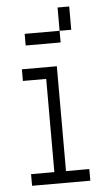

<svg xmlns="http://www.w3.org/2000/svg" viewBox="-54 -785 457 821"><g transform="rotate(-5 175.0 -375.0)"><path d="M200 -500H50V-450H150V-50H50V0H300V-50H200ZM75 -600H225V-650H75ZM225 -650H275V-750H225Z"/></g></svg>

Font: LS-VG5000 Light
Style: Regular
Weight: 400
Designer: Justin Bihan, 2021
Foundry: Justin Bihan, 2021
Version: Version 1.000;Glyphs 3.1.2 (3151)